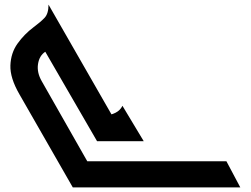

<svg xmlns="http://www.w3.org/2000/svg" viewBox="-20 -611 1085 831"><path d="M295 200 64 -203Q23 -274 25 -328Q27 -382 56 -422.5Q85 -463 125 -493Q156 -516 173 -534Q190 -552 190 -591L529 0H400L176 -387Q150 -370 144.5 -333.5Q139 -297 161 -259L422 200ZM320 200V87H960L1020 200ZM428 0 384 -113H442Q460 -113 480 -123Q500 -133 510 -153L602 0Z"/></svg>

Font: Reem Kufi Fun Medium
Style: Regular
Weight: 500
Designer: Khaled Hosny
Version: Version 1.005